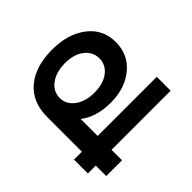

<svg xmlns="http://www.w3.org/2000/svg" viewBox="-185 -960 1153 1153"><g transform="rotate(-45 391.5 -383.5)"><path d="M731 -207V-89H229V0H95V-89H28V-207H95V-501Q95 -628 177 -697.5Q259 -767 402 -767Q536 -767 620.5 -702Q705 -637 705 -529Q705 -422 626 -357Q547 -292 427 -292Q304 -292 229 -351V-207ZM399 -655Q322 -654 275.5 -619Q229 -584 229 -529Q229 -474 277 -439Q325 -404 399 -404Q475 -404 520.5 -439Q566 -474 566 -529Q566 -584 520.5 -619.5Q475 -655 399 -655Z"/></g></svg>

Font: Montserrat arm Medium
Style: Regular
Weight: 500
Designer: Julieta Ulanovsky
Foundry: Julieta Ulanovsky
Version: Version 6.000;PS 006.000;hotconv 1.0.88;makeotf.lib2.5.64775